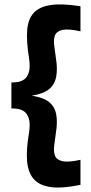

<svg xmlns="http://www.w3.org/2000/svg" viewBox="-20 -631 408 859"><path d="M340 196Q258 213 207 206Q156 199 130.5 169.5Q105 140 101 88Q97 36 110 -38Q116 -78 109 -100.5Q102 -123 88 -132.5Q74 -142 58 -144Q42 -146 31 -146V-262Q42 -262 58 -264Q74 -266 88 -275.5Q102 -285 109 -307.5Q116 -330 110 -370Q98 -444 101.5 -494.5Q105 -545 130.5 -573Q156 -601 207 -608.5Q258 -616 340 -603V-491Q285 -503 259 -497Q233 -491 226 -472.5Q219 -454 222.5 -428Q226 -402 230 -372Q238 -324 231.5 -288.5Q225 -253 199.5 -232Q174 -211 122 -203Q174 -195 199.5 -174.5Q225 -154 231.5 -119Q238 -84 230 -36Q226 -6 222.5 20.5Q219 47 226 65.5Q233 84 259 90Q285 96 340 84Z"/></svg>

Font: Darker Grotesque Light ExtraBold
Style: Regular
Weight: 800
Version: Version 1.000;gftools[0.9.28]